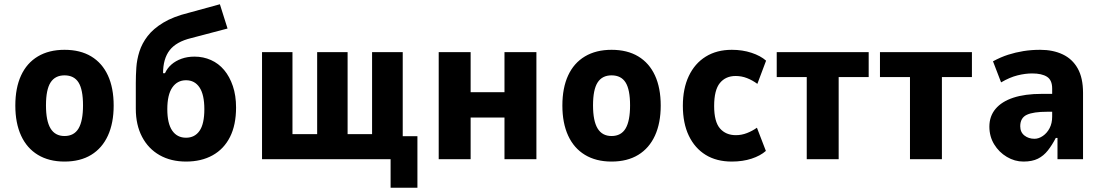

<svg xmlns="http://www.w3.org/2000/svg" viewBox="-20 -748 5178 902"><path d="M283 11Q210 11 158 -20.5Q106 -52 79 -111Q52 -170 52 -252Q52 -335 79 -393.5Q106 -452 158 -483Q210 -514 283 -514Q357 -514 408.5 -483Q460 -452 487 -393.5Q514 -335 514 -252Q514 -170 487 -111Q460 -52 408.5 -20.5Q357 11 283 11ZM283 -109Q328 -109 349 -144.5Q370 -180 370 -253Q370 -327 349 -360.5Q328 -394 283 -394Q239 -394 217.5 -360.5Q196 -327 196 -253Q196 -180 217.5 -144.5Q239 -109 283 -109Z M854 11Q783 11 730 -19Q677 -49 647.5 -105Q618 -161 618 -237V-358Q618 -393 620.5 -430.5Q623 -468 635 -506Q647 -544 673.5 -578.5Q700 -613 747 -641.5Q794 -670 867 -688L1013 -728L1049 -614L878 -569Q808 -552 777 -512Q746 -472 746 -403V-404H755Q766 -428 785.5 -445Q805 -462 832.5 -472Q860 -482 894 -482Q935 -482 971 -466Q1007 -450 1033 -419Q1059 -388 1074 -343.5Q1089 -299 1089 -243Q1089 -161 1060.5 -104.5Q1032 -48 979 -18.5Q926 11 854 11ZM854 -101Q895 -101 917.5 -133.5Q940 -166 940 -235Q940 -303 917.5 -337Q895 -371 854 -371Q813 -371 789.5 -337Q766 -303 766 -235Q766 -168 789 -134.5Q812 -101 854 -101Z M1815 134V0H1211V-503H1354V-118H1470V-503H1613V-118H1728V-503H1872V-108H1941V134Z M2041 0V-503H2191V-315H2350V-503H2500V0H2350V-196H2191V0Z M2853 11Q2780 11 2728 -20.5Q2676 -52 2649 -111Q2622 -170 2622 -252Q2622 -335 2649 -393.5Q2676 -452 2728 -483Q2780 -514 2853 -514Q2927 -514 2978.5 -483Q3030 -452 3057 -393.5Q3084 -335 3084 -252Q3084 -170 3057 -111Q3030 -52 2978.5 -20.5Q2927 11 2853 11ZM2853 -109Q2898 -109 2919 -144.5Q2940 -180 2940 -253Q2940 -327 2919 -360.5Q2898 -394 2853 -394Q2809 -394 2787.5 -360.5Q2766 -327 2766 -253Q2766 -180 2787.5 -144.5Q2809 -109 2853 -109Z M3418 11Q3346 11 3295 -20.5Q3244 -52 3216 -110.5Q3188 -169 3188 -251Q3188 -332 3216 -391Q3244 -450 3295.5 -482Q3347 -514 3418 -514Q3468 -514 3510.5 -500Q3553 -486 3579 -463L3538 -354Q3515 -371 3489.5 -381Q3464 -391 3436 -391Q3389 -391 3362 -358Q3335 -325 3335 -250Q3335 -176 3362.5 -144.5Q3390 -113 3437 -113Q3464 -113 3489.5 -123Q3515 -133 3536 -148L3578 -39Q3552 -16 3510.5 -2.5Q3469 11 3418 11Z M3770 0V-386H3629V-503H4061V-386H3920V0Z M4255 0V-386H4114V-503H4546V-386H4405V0Z M4788 11Q4747 11 4710 -11Q4673 -33 4650.5 -70Q4628 -107 4628 -153Q4628 -202 4657 -236.5Q4686 -271 4740.5 -289Q4795 -307 4874 -307H4940V-223H4900Q4867 -223 4843.5 -219.5Q4820 -216 4804.5 -209Q4789 -202 4781 -188.5Q4773 -175 4773 -155Q4773 -127 4792.5 -111.5Q4812 -96 4840 -96Q4860 -96 4879.5 -109.5Q4899 -123 4911 -146Q4923 -169 4923 -200V-332Q4923 -372 4898.5 -387.5Q4874 -403 4829 -403Q4797 -403 4760.5 -394Q4724 -385 4683 -361L4645 -460Q4682 -480 4716.5 -491Q4751 -502 4788 -508Q4825 -514 4867 -514Q4927 -514 4972.5 -492.5Q5018 -471 5043 -426.5Q5068 -382 5068 -312V0H4948V-100H4940Q4923 -67 4903 -41.5Q4883 -16 4856 -2.5Q4829 11 4788 11Z"/></svg>

Font: Nunito Sans 7pt Condensed ExtraBold
Style: Regular
Weight: 800
Width: 3
Designer: Vernon Adams
Foundry: Vernon Adams
Version: Version 3.101;gftools[0.9.27]